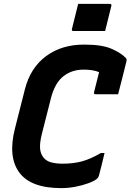

<svg xmlns="http://www.w3.org/2000/svg" viewBox="-20 -950 673 990"><path d="M383 -930H546Q557 -930 554 -919L522 -790H359Q348 -790 351 -801ZM296 20Q139 20 79.5 -60.5Q20 -141 57 -287L108 -488Q136 -600 217.5 -660.5Q299 -721 417 -720Q506 -720 555 -698.5Q604 -677 628 -652Q635 -645 632 -634Q623 -598 611.5 -551.5Q600 -505 589 -464H473Q462 -464 465 -475Q471 -497 476.5 -520.5Q482 -544 491 -578Q460 -591 411 -591Q350 -591 306.5 -556.5Q263 -522 243 -445L196 -260Q185 -216 186.5 -187Q188 -158 204 -138Q218 -120 243.5 -113Q269 -106 303 -106Q358 -106 402.5 -118Q447 -130 500 -161H519Q512 -130 505 -102.5Q498 -75 490 -44Q487 -34 480 -28Q465 -16 435 -5Q405 6 368.5 13Q332 20 296 20Z"/></svg>

Font: Recursive Sn Lnr St
Style: Bold Italic
Weight: 700
Italic angle: -15°
Version: Version 1.079;hotconv 1.0.112;makeotfexe 2.5.65598; ttfautoh